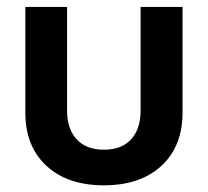

<svg xmlns="http://www.w3.org/2000/svg" viewBox="-20 -536 613 566"><path d="M286.1 10.3Q178.7 10.3 116.7 -47.4Q54.7 -105 54.7 -203.6V-515.6H177.7V-210.4Q177.7 -155.8 206.1 -125.2Q234.4 -94.7 286.1 -94.7Q338.4 -94.7 366.5 -125.2Q394.5 -155.8 394.5 -210.4V-515.6H518.1V-203.6Q518.1 -105 456.1 -47.4Q394 10.3 286.1 10.3Z"/></svg>

Font: Inter Display SemiBold
Style: Regular
Weight: 600
Designer: Rasmus Andersson
Foundry: rsms
Version: Version 4.001;git-9221beed3